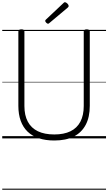

<svg xmlns="http://www.w3.org/2000/svg" viewBox="-20 -1236 967 1715"><path d="M465 19Q387 19 327 -1Q267 -21 226.5 -60Q186 -99 165 -157Q144 -215 144 -291V-955Q144 -965 150.5 -969.5Q157 -974 171 -974Q186 -974 192 -969.5Q198 -965 198 -955V-289Q198 -206 228.5 -149Q259 -92 318.5 -63.5Q378 -35 465 -35Q551 -35 609.5 -63.5Q668 -92 698 -149Q728 -206 728 -289V-955Q728 -965 734.5 -969.5Q741 -974 755 -974Q782 -974 782 -955V-291Q782 -190 745.5 -121Q709 -52 639 -16.5Q569 19 465 19ZM409 -1024Q402 -1024 393 -1033Q384 -1042 384 -1049Q384 -1052 385 -1055Q386 -1058 390 -1061L545 -1207Q549 -1211 552 -1213.5Q555 -1216 560 -1216Q566 -1216 574 -1210.5Q582 -1205 587.5 -1197.5Q593 -1190 593 -1183Q593 -1179 592 -1176Q591 -1173 585 -1168L423 -1032Q418 -1028 415.5 -1026Q413 -1024 409 -1024ZM0 449H927V459H0ZM0 -20H927V0H0ZM0 -505H927V-500H0ZM0 -969H927V-959H0Z"/></svg>

Font: Playwrite IT Trad Guides
Style: Regular
Weight: 400
Designer: Veronika Burian, José Scaglione
Foundry: TypeTogether
Version: Version 1.003